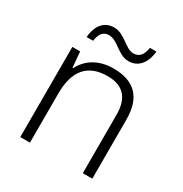

<svg xmlns="http://www.w3.org/2000/svg" viewBox="-169 -947 934 981"><g transform="rotate(30 298.0 -456.0)"><path d="M126 -705H164C171 -755 193 -771 222 -771C273 -771 310 -705 372 -705C428 -705 465 -747 472 -819H434C426 -769 404 -752 374 -752C326 -752 288 -818 225 -818C168 -818 132 -778 126 -705ZM326 -635C236 -635 175 -592 146 -533H142L134 -625H88V-93H145V-383C145 -518 203 -586 320 -586C409 -586 457 -539 457 -437V-93H513V-441C513 -575 447 -635 326 -635Z"/></g></svg>

Font: Noto Sans Telugu UI Light
Style: Regular
Weight: 300
Designer: Jelle Bosma - Monotype Design Team
Foundry: Monotype Imaging Inc.
Version: Version 2.005